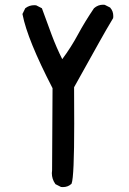

<svg xmlns="http://www.w3.org/2000/svg" viewBox="-20 -780 540 801"><path d="M196.3 -57.6Q196.3 -63.5 197.3 -69.8L199.2 -412.1Q94.2 -615.2 74.2 -719.2L73.7 -721.7L85.4 -745.6L86.9 -746.6Q102.5 -758.3 123 -758.3Q126 -758.3 130.9 -757.8L154.8 -745.6Q175.3 -688.5 195.6 -634.5Q215.8 -580.6 239.7 -533.2Q276.4 -582.5 305.2 -636Q334 -689.5 372.1 -745.6Q388.7 -760.3 409.7 -760.3Q412.6 -760.3 417 -759.8L439.5 -748.5L440.4 -747.1Q452.6 -733.4 452.6 -712.9Q452.6 -710 452.1 -704.6Q421.9 -654.3 394.5 -605L289.1 -416Q289.6 -348.1 289.6 -263.7Q289.6 -42.5 278.8 -14.6L277.8 -12.7L276.4 -11.7Q262.7 0.5 242.2 0.5Q238.8 0.5 234.4 0L211.4 -11.7L210.4 -13.2Q196.3 -33.2 196.3 -57.6Z"/></svg>

Font: Bakudai
Style: Bold
Weight: 700
Version: Version 1.48